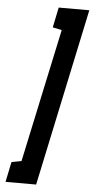

<svg xmlns="http://www.w3.org/2000/svg" viewBox="-62 -855 489 1006"><g transform="rotate(5 183.0 -352.0)"><path d="M7 115H168L366 -819H205L183 -713L231 -703L81 -1L29 9Z"/></g></svg>

Font: Advent Pro
Style: Italic
Weight: 400
Italic angle: -12°
Designer: VivaRado, Andreas Kalpakidis
Foundry: VivaRado, Andreas Kalpakidis
Version: Version 3.000